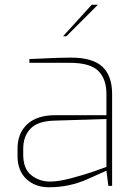

<svg xmlns="http://www.w3.org/2000/svg" viewBox="-20 -784 580 810"><path d="M54 -126V-157Q54 -222 95 -260Q136 -298 213 -298H429V-387Q429 -451 394.5 -485Q360 -519 274 -519H104V-535L132 -536Q229 -541 279 -541Q371 -541 412 -502.5Q453 -464 453 -387V0H437L429 -64Q427 -63 350 -28.5Q273 6 187 6Q128 6 91 -29Q54 -64 54 -126ZM429 -80V-282L207 -275Q139 -273 108.5 -241Q78 -209 78 -157V-131Q78 -72 112 -45Q146 -18 191 -18Q227 -18 280 -32Q333 -46 375 -60.5Q417 -75 429 -80ZM367 -764H393L260 -631H246Z"/></svg>

Font: Exo Thin
Style: Regular
Weight: 250
Designer: Natanael Gama
Foundry: Natanael Gama
Version: Version 1.500; ttfautohint (v1.6)